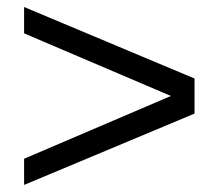

<svg xmlns="http://www.w3.org/2000/svg" viewBox="-20 -603 624 548"><path d="M535.2 -278.8 48.8 -75.2V-149.9L467.8 -329.1L48.8 -507.8V-583L535.2 -378.9Z"/></svg>

Font: Libra Sans Modern
Style: Regular
Weight: 400
Foundry: Stefan Peev, Context Ltd
Version: Version 1.000